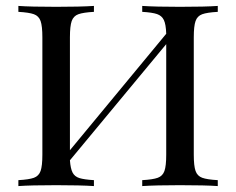

<svg xmlns="http://www.w3.org/2000/svg" viewBox="-20 -628 797 648"><path d="M634 -502V-106Q634 -68 640 -51Q646 -34 662.5 -28Q679 -22 715 -20V0Q673 -3 587 -3Q506 -3 460 0V-20Q496 -22 512.5 -28Q529 -34 535 -51Q541 -68 541 -106V-479L216 -87Q218 -59 225 -45.5Q232 -32 248 -27Q264 -22 297 -20V0Q251 -3 170 -3Q84 -3 42 0V-20Q78 -22 94.5 -28Q111 -34 117 -51Q123 -68 123 -106V-502Q123 -540 117 -557Q111 -574 94.5 -580Q78 -586 42 -588V-608Q84 -605 170 -605Q250 -605 297 -608V-588Q261 -586 244.5 -580Q228 -574 222 -557Q216 -540 216 -502V-121L541 -514Q540 -546 533 -560.5Q526 -575 510 -580.5Q494 -586 460 -588V-608Q506 -605 587 -605Q673 -605 715 -608V-588Q679 -586 662.5 -580Q646 -574 640 -557Q634 -540 634 -502Z"/></svg>

Font: Playfair Display SC
Style: Regular
Weight: 400
Designer: Claus Eggers Sørensen
Foundry: Claus Eggers Sørensen
Version: Version 1.200; ttfautohint (v1.6)